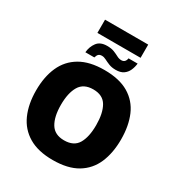

<svg xmlns="http://www.w3.org/2000/svg" viewBox="-235 -1192 1267 1358"><g transform="rotate(30 398.5 -512.5)"><path d="M745.1 -357.9Q745.1 -247.6 709.5 -164.8Q673.8 -82 597.2 -36.1Q520.5 9.8 397.9 9.8Q278.3 9.8 201.4 -35.9Q124.5 -81.5 87.6 -164.6Q50.8 -247.6 50.8 -358.9Q50.8 -470.2 87.6 -552.5Q124.5 -634.8 201.7 -679.9Q278.8 -725.1 398.9 -725.1Q521 -725.1 597.4 -679.7Q673.8 -634.3 709.5 -551.8Q745.1 -469.2 745.1 -357.9ZM253.9 -357.9Q253.9 -261.2 287.4 -206.1Q320.8 -150.9 397.9 -150.9Q477.5 -150.9 509.8 -206.1Q542 -261.2 542 -357.9Q542 -454.6 509.8 -510.7Q477.5 -566.9 398.9 -566.9Q320.3 -566.9 287.1 -510.7Q253.9 -454.6 253.9 -357.9ZM223.1 -927.2V-1035.2H575.7V-927.2ZM217.8 -766.1Q221.7 -812.5 247.6 -847.4Q273.4 -882.3 329.1 -882.3Q365.2 -882.3 388.4 -872.8Q411.6 -863.3 429.2 -853.8Q446.8 -844.2 465.8 -844.2Q498 -844.2 503.9 -881.3H578.1Q574.7 -850.6 562.7 -824Q550.8 -797.4 527.3 -781.2Q503.9 -765.1 464.8 -765.1Q432.6 -765.1 408.9 -774.7Q385.3 -784.2 367.2 -793.7Q349.1 -803.2 333 -803.2Q315.9 -803.2 306.4 -795.2Q296.9 -787.1 291 -766.1Z"/></g></svg>

Font: Open Sans ExtraBold
Style: Regular
Weight: 800
Designer: Monotype Design Team
Foundry: Monotype Imaging Inc.
Version: Version 3.003; ttfautohint (v1.8.4)